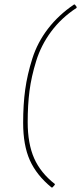

<svg xmlns="http://www.w3.org/2000/svg" viewBox="-20 -683 358 846"><path d="M310 -663 318 -652 317 -648Q250 -604 205.5 -544Q161 -484 139.5 -414.5Q118 -345 110 -282.5Q102 -220 102 -145Q102 -50 130.5 14.5Q159 79 222 128L221 132L211 143H207Q141 89 111.5 23Q82 -43 82 -142Q82 -222 91 -288Q100 -354 122.5 -425Q145 -496 191.5 -556.5Q238 -617 306 -663Z"/></svg>

Font: Alegreya Sans SC Thin
Style: Italic
Weight: 100
Italic angle: -7°
Designer: Juan Pablo del Peral
Foundry: Huerta Tipografica
Version: Version 2.007